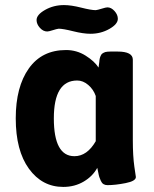

<svg xmlns="http://www.w3.org/2000/svg" viewBox="-20 -728 605 756"><path d="M357 -172V-350Q348 -376 327.5 -393.5Q307 -411 284 -411Q192 -411 192 -262Q192 -113 273 -113Q323 -113 357 -172ZM515 -31Q515 -15 474.5 -7Q434 1 403 1Q394 1 387.5 -3Q381 -7 377 -16Q373 -25 371 -31Q369 -37 366.5 -50.5Q364 -64 363 -67Q345 -34 309.5 -13Q274 8 229 8Q146 8 94 -63.5Q42 -135 42 -262Q42 -386 93.5 -458.5Q145 -531 240 -531Q282 -531 317 -509Q352 -487 368 -462L371 -484Q371 -485 371.5 -490Q372 -495 372.5 -496.5Q373 -498 374 -502Q375 -506 376 -507.5Q377 -509 378.5 -512Q380 -515 382 -516.5Q384 -518 387.5 -520Q391 -522 394.5 -523Q398 -524 403.5 -524.5Q409 -525 415 -525H443Q503 -525 503 -493V-176Q503 -114 509 -72ZM444 -654Q444 -633 410.5 -614Q377 -595 336 -595Q308 -595 268 -605Q228 -615 211 -615Q203 -614 187.5 -609Q172 -604 166 -604Q150 -604 137 -618.5Q124 -633 124 -649Q124 -670 157.5 -689Q191 -708 232 -708Q260 -708 299.5 -698Q339 -688 357 -688Q365 -689 381 -694Q397 -699 403 -699Q418 -699 431 -684.5Q444 -670 444 -654Z"/></svg>

Font: mmAsap
Style: Bold
Weight: 700
Designer: Pablo Cosgaya
Foundry: Omnibus-Type
Version: Version 1.001